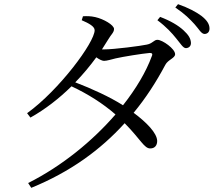

<svg xmlns="http://www.w3.org/2000/svg" viewBox="-20 -835 1040 921"><path d="M825 -651C846 -626 858 -604 872 -604C887 -605 896 -614 896 -629C895 -650 885 -667 860 -690C835 -713 798 -735 748 -754L735 -738C778 -706 805 -676 825 -651ZM913 -719C935 -695 945 -672 962 -672C976 -673 985 -682 985 -698C985 -719 973 -738 946 -759C920 -778 885 -797 834 -815L821 -799C868 -767 890 -744 913 -719ZM115 43 130 66C316 -10 461 -115 578 -244C655 -166 672 -122 701 -123C722 -123 734 -137 734 -159C733 -197 683 -248 621 -294C679 -364 729 -441 773 -524C786 -549 820 -556 820 -575C820 -601 759 -644 735 -644C718 -644 712 -626 684 -621C657 -615 528 -598 479 -598H469L498 -644C513 -670 527 -679 527 -696C527 -715 477 -744 437 -753C415 -758 396 -758 378 -757L372 -738C407 -723 434 -708 434 -690C434 -632 264 -403 110 -292L126 -271C196 -310 263 -362 323 -421C402 -384 473 -339 534 -286C424 -159 278 -39 115 43ZM341 -440C378 -478 412 -519 442 -560C456 -550 470 -543 479 -543C493 -543 514 -550 535 -555C570 -563 663 -578 698 -581C708 -581 714 -578 708 -565C681 -491 633 -410 570 -330C507 -370 422 -409 341 -440Z"/></svg>

Font: Harano Aji Mincho K1
Style: Regular
Weight: 400
Foundry: Masamichi Hosoda
Version: HaranoAjiMinchoK1-Regular version 20230610;ttx 4.39.4